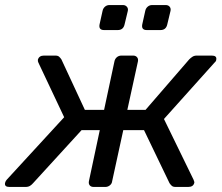

<svg xmlns="http://www.w3.org/2000/svg" viewBox="-45 -740 877 760"><path d="M-8 0Q-28 0 -25 -16Q-23 -24 -18 -29L209 -276L107 -492Q104 -498 105 -504Q110 -520 129 -520H174Q184 -520 189 -515.5Q194 -511 198 -505L291 -305H367L408 -497Q410 -507 417.5 -513.5Q425 -520 436 -520H482Q492 -520 497.5 -513.5Q503 -507 501 -497L459 -305H531L704 -505Q710 -511 717 -515.5Q724 -520 734 -520H793Q814 -520 811 -504Q811 -498 804 -492L604 -269L721 -29Q722 -25 723.5 -22Q725 -19 724 -16Q720 0 700 0H650Q640 0 635 -4.5Q630 -9 626 -15L525 -225H443L399 -23Q398 -13 390 -6.5Q382 0 372 0H326Q315 0 310 -6.5Q305 -13 307 -23L350 -225H278L86 -15Q81 -9 74 -4.5Q67 0 56 0ZM536 -621Q514 -621 518 -643L530 -697Q532 -707 539.5 -713.5Q547 -720 557 -720H611Q621 -720 626.5 -713.5Q632 -707 630 -697L617 -643Q612 -621 590 -621ZM367 -621Q345 -621 349 -643L361 -697Q363 -707 370.5 -713.5Q378 -720 388 -720H442Q451 -720 457 -713.5Q463 -707 461 -697L448 -643Q443 -621 421 -621Z"/></svg>

Font: Lubike
Style: Italic
Weight: 400
Italic angle: -12°
Foundry: Honoka55
Version: Version 1.000;July 22, 2022;FontCreator 14.0.0.2862 64-bit